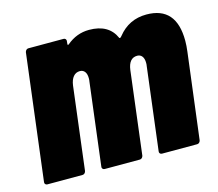

<svg xmlns="http://www.w3.org/2000/svg" viewBox="-81 -627 828 728"><g transform="rotate(-15 333.0 -262.5)"><path d="M666 -391Q666 -371 663 -348L621 -12Q620 -7 616.5 -3.5Q613 0 608 0H470Q465 0 462 -3.5Q459 -7 460 -12L500 -336Q501 -340 501 -348Q501 -365 494 -374Q487 -383 475 -383Q442 -383 436 -337L396 -12Q395 -7 391.5 -3.5Q388 0 383 0H245Q240 0 237 -3.5Q234 -7 235 -12L275 -336Q276 -340 276 -348Q276 -365 269 -374Q262 -383 250 -383Q234 -383 224 -371Q214 -359 211 -337L171 -12Q170 -7 166.5 -3.5Q163 0 158 0H20Q15 0 12 -3.5Q9 -7 10 -12L71 -505Q72 -510 75.5 -513.5Q79 -517 84 -517H222Q227 -517 230 -513.5Q233 -510 232 -505L231 -495Q230 -492 232 -491Q234 -490 236 -492Q275 -525 324 -525Q401 -525 427 -466Q427 -465 429 -465Q433 -465 437 -471Q480 -525 549 -525Q666 -525 666 -391Z"/></g></svg>

Font: Barlow Condensed ExtraBold
Style: Italic
Weight: 800
Width: 3
Italic angle: -7°
Designer: Jeremy Tribby
Foundry: Tribby Type
Version: Version 1.408